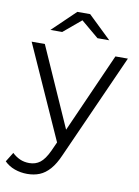

<svg xmlns="http://www.w3.org/2000/svg" viewBox="-125 -796 766 1061"><g transform="rotate(10 258.5 -266.0)"><path d="M103 199Q66 199 32.5 187Q-1 175 -25 151L8 98Q28 117 51.5 127.5Q75 138 104 138Q139 138 164.5 118.5Q190 99 213 50L236 -1L1 -525H75L273 -79L471 -525H541L278 63Q256 114 229.5 144Q203 174 172 186.5Q141 199 103 199ZM92 -607 221 -731H293L422 -607H356L257 -690L158 -607Z"/></g></svg>

Font: Modern
Style: Small
Weight: 400
Designer: Julieta Ulanovsky
Foundry: Julieta Ulanovsky
Version: Version 8.000